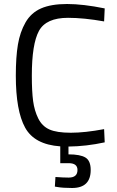

<svg xmlns="http://www.w3.org/2000/svg" viewBox="-20 -722 584 959"><path d="M433 127Q433 217 340 217Q294 217 266 212L254 210L257 162Q296 165 323 165Q367 165 367 127Q367 93 323 93H281V9Q152 0 105.5 -84.5Q59 -169 59 -344Q59 -437 69.5 -499.5Q80 -562 107.5 -610Q135 -658 185 -680Q235 -702 315 -702Q395 -702 503 -680L500 -615Q399 -633 320 -633Q210 -633 174.5 -567.5Q139 -502 139 -344Q139 -265 145.5 -217Q152 -169 171 -130.5Q190 -92 226.5 -75.5Q263 -59 333.5 -59Q404 -59 500 -77L503 -11Q411 9 322 10V49Q381 49 407 65Q433 81 433 127Z"/></svg>

Font: Titillium-CLs Web
Style: CLs-Regular
Weight: 400
Version: Version 1.002;PS 57.000;hotconv 1.0.70;makeotf.lib2.5.55311